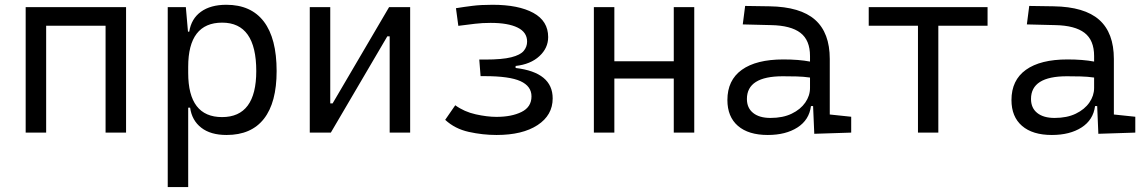

<svg xmlns="http://www.w3.org/2000/svg" viewBox="-20 -547 4728 792"><path d="M415.5 0V-440.9H170.4V0H85.9V-517.6H500V0Z M671.9 224.6V-517.6H746.6L755.4 -416.5H760.7Q769 -469.7 808.8 -498.5Q848.6 -527.3 913.6 -527.3Q1015.6 -527.3 1068.4 -458Q1121.1 -388.7 1121.1 -253.9Q1121.1 -124 1068.8 -57.1Q1016.6 9.8 914.6 9.8Q848.6 9.8 810.1 -20.3Q771.5 -50.3 764.2 -103H756.3V224.6ZM756.3 -246.1Q756.3 -64 896 -64Q1037.1 -64 1037.1 -253.9Q1037.1 -453.6 896.5 -453.6Q756.3 -453.6 756.3 -271.5Z M1257.8 0V-517.6H1342.3V-120.6H1352.1L1585 -517.6H1671.9V0H1587.4V-397H1577.6L1344.7 0Z M2028.3 9.8Q1971.2 9.8 1913.8 -2.9Q1856.4 -15.6 1816.4 -52.7L1857.9 -112.8Q1895 -85.9 1942.4 -75.4Q1989.7 -64.9 2027.8 -64.9Q2090.3 -64.9 2131.3 -85.2Q2172.4 -105.5 2172.4 -149.4Q2172.4 -191.4 2127 -212.2Q2081.5 -232.9 1979.5 -232.9H1962.4L1957 -301.3H1981Q2051.8 -301.3 2089.1 -310.8Q2126.5 -320.3 2140.4 -337.2Q2154.3 -354 2154.3 -375.5Q2154.3 -414.1 2115 -433.3Q2075.7 -452.6 2003.9 -452.6Q1969.2 -452.6 1939.5 -449Q1909.7 -445.3 1870.6 -440.4L1860.8 -513.2Q1894 -518.6 1928.7 -522.9Q1963.4 -527.3 2011.7 -527.3Q2118.7 -527.3 2179.9 -493.9Q2241.2 -460.4 2241.2 -394Q2241.2 -348.6 2204.8 -315.2Q2168.5 -281.7 2106.9 -274.9V-266.6Q2259.8 -248.5 2259.8 -141.1Q2259.8 -71.8 2197.5 -31Q2135.3 9.8 2028.3 9.8Z M2759.3 0V-223.1H2514.2V0H2429.7V-517.6H2514.2V-294.4H2759.3V-517.6H2843.8V0Z M3338.9 4.9 3334 -109.4H3325.2Q3317.9 -52.2 3269.5 -21.2Q3221.2 9.8 3147 9.8Q3067.4 9.8 3023.9 -27.8Q2980.5 -65.4 2980.5 -134.3Q2980.5 -216.3 3040 -259Q3099.6 -301.8 3211.4 -301.8Q3275.4 -301.8 3321.3 -293V-315.9Q3321.3 -381.3 3281.7 -411.6Q3242.2 -441.9 3160.6 -443.4L3043.9 -446.3L3053.7 -522.5L3154.3 -521Q3281.7 -519 3342.3 -465.3Q3402.8 -411.6 3402.8 -303.7V-74.7L3491.2 -65.4V0ZM3321.3 -227.1Q3294.4 -231 3265.9 -231.7Q3237.3 -232.4 3209 -232.4Q3061 -232.4 3061 -138.7Q3061 -101.6 3086.7 -81.1Q3112.3 -60.5 3158.2 -60.5Q3209.5 -60.5 3245.8 -78.1Q3282.2 -95.7 3301.8 -124Q3321.3 -152.3 3321.3 -184.1Z M3766.6 0V-440.9H3563.5V-517.6H4053.7V-440.9H3850.6V0Z M4510.7 4.9 4505.9 -109.4H4497.1Q4489.7 -52.2 4441.4 -21.2Q4393.1 9.8 4318.8 9.8Q4239.3 9.8 4195.8 -27.8Q4152.3 -65.4 4152.3 -134.3Q4152.3 -216.3 4211.9 -259Q4271.5 -301.8 4383.3 -301.8Q4447.3 -301.8 4493.2 -293V-315.9Q4493.2 -381.3 4453.6 -411.6Q4414.1 -441.9 4332.5 -443.4L4215.8 -446.3L4225.6 -522.5L4326.2 -521Q4453.6 -519 4514.2 -465.3Q4574.7 -411.6 4574.7 -303.7V-74.7L4663.1 -65.4V0ZM4493.2 -227.1Q4466.3 -231 4437.7 -231.7Q4409.2 -232.4 4380.9 -232.4Q4232.9 -232.4 4232.9 -138.7Q4232.9 -101.6 4258.5 -81.1Q4284.2 -60.5 4330.1 -60.5Q4381.3 -60.5 4417.7 -78.1Q4454.1 -95.7 4473.6 -124Q4493.2 -152.3 4493.2 -184.1Z"/></svg>

Font: Cascadia Mono NF SemiLight
Style: Regular
Weight: 350
Monospace: yes
Designer: Aaron Bell
Foundry: Saja Typeworks
Version: Version 2404.023; ttfautohint (v1.8.4)